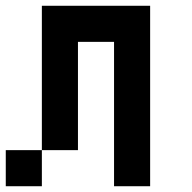

<svg xmlns="http://www.w3.org/2000/svg" viewBox="-20 -645 665 665"><path d="M250 -125H125V-625H500V0H375V-500H250ZM125 -125V0H0V-125Z"/></svg>

Font: Tiny5
Style: Regular
Weight: 400
Designer: Stefan Schmidt
Foundry: Made with Bits'n'Picas by Kreative Software
Version: Version 1.002; ttfautohint (v1.8.4.7-5d5b)